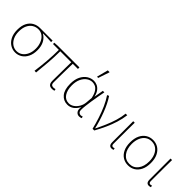

<svg xmlns="http://www.w3.org/2000/svg" viewBox="146 -1705 2691 2691"><g transform="rotate(45 1492.0 -359.0)"><path d="M258 12Q204 12 157.5 -16.5Q111 -45 82.5 -100Q54 -155 54 -234Q54 -319 83 -373Q112 -427 159 -452.5Q206 -478 260 -478H512V-448Q470 -451 430 -452.5Q390 -454 348 -454V-450Q399 -422 428.5 -367Q458 -312 458 -234Q458 -155 430.5 -100Q403 -45 357.5 -16.5Q312 12 258 12ZM258 -16Q306 -16 344 -43Q382 -70 404 -119Q426 -168 426 -234Q426 -290 406.5 -339.5Q387 -389 350 -419.5Q313 -450 260 -450Q212 -450 172.5 -425.5Q133 -401 109.5 -353Q86 -305 86 -234Q86 -168 109 -119Q132 -70 171 -43Q210 -16 258 -16Z M984 8Q959 8 942 -0.5Q925 -9 916.5 -27.5Q908 -46 908 -76Q908 -101 908.5 -144Q909 -187 909.5 -240Q910 -293 910.5 -347.5Q911 -402 912 -448H694Q694 -336 684.5 -219.5Q675 -103 664 2L632 0Q647 -105 656.5 -221Q666 -337 666 -448H550V-474L616 -478H1044V-448H942Q941 -400 939.5 -344.5Q938 -289 937.5 -235.5Q937 -182 936.5 -138.5Q936 -95 936 -70Q936 -45 948.5 -32.5Q961 -20 986 -20Q991 -20 1000.5 -21.5Q1010 -23 1022 -26L1028 0Q1018 3 1008 5.5Q998 8 984 8Z M1292 12Q1214 12 1164 -47.5Q1114 -107 1114 -225Q1114 -310 1143 -369Q1172 -428 1219.5 -459Q1267 -490 1322 -490Q1354 -490 1386.5 -475.5Q1419 -461 1444.5 -428Q1470 -395 1482 -340H1484L1508 -478H1538Q1528 -426 1518 -370Q1508 -314 1499.5 -259.5Q1491 -205 1485.5 -156.5Q1480 -108 1480 -70Q1480 -46 1494.5 -31Q1509 -16 1528 -16Q1537 -16 1546.5 -18.5Q1556 -21 1563 -24L1570 2Q1563 5 1552 8.5Q1541 12 1526 12Q1490 12 1468 -16.5Q1446 -45 1456 -100H1454Q1393 12 1292 12ZM1294 -16Q1334 -16 1370.5 -41.5Q1407 -67 1431.5 -109.5Q1456 -152 1460 -202L1468 -298Q1452 -370 1426.5 -405Q1401 -440 1373 -451Q1345 -462 1320 -462Q1275 -462 1235.5 -434Q1196 -406 1171 -353.5Q1146 -301 1146 -225Q1146 -131 1185 -73.5Q1224 -16 1294 -16ZM1310 -560 1354 -730H1388L1390 -726L1334 -560Z M1782 0Q1761 -87 1733 -173Q1705 -259 1670 -337Q1635 -415 1592 -478L1620 -490Q1649 -447 1676.5 -391.5Q1704 -336 1727.5 -274.5Q1751 -213 1770 -151Q1789 -89 1802 -32H1806Q1840 -99 1873 -175Q1906 -251 1929.5 -328.5Q1953 -406 1960 -478H1992Q1981 -396 1956.5 -317Q1932 -238 1896.5 -159.5Q1861 -81 1816 0Z M2164 8Q2147 8 2135 1Q2123 -6 2116.5 -21.5Q2110 -37 2110 -62V-478H2140Q2139 -406 2138.5 -336Q2138 -266 2138 -196.5Q2138 -127 2138 -56Q2138 -38 2146 -29Q2154 -20 2166 -20Q2173 -20 2179 -21.5Q2185 -23 2194 -26L2200 0Q2193 3 2184 5.5Q2175 8 2164 8Z M2494 12Q2435 12 2388.5 -17Q2342 -46 2315 -102Q2288 -158 2288 -238Q2288 -319 2315 -375Q2342 -431 2388.5 -460.5Q2435 -490 2494 -490Q2553 -490 2599.5 -460.5Q2646 -431 2673 -375Q2700 -319 2700 -238Q2700 -158 2673 -102Q2646 -46 2599.5 -17Q2553 12 2494 12ZM2494 -16Q2574 -16 2621 -77Q2668 -138 2668 -238Q2668 -305 2646.5 -355.5Q2625 -406 2586 -434Q2547 -462 2494 -462Q2441 -462 2402 -434Q2363 -406 2341.5 -355.5Q2320 -305 2320 -238Q2320 -138 2367.5 -77Q2415 -16 2494 -16Z M2904 8Q2887 8 2875 1Q2863 -6 2856.5 -21.5Q2850 -37 2850 -62V-478H2880Q2879 -406 2878.5 -336Q2878 -266 2878 -196.5Q2878 -127 2878 -56Q2878 -38 2886 -29Q2894 -20 2906 -20Q2913 -20 2919 -21.5Q2925 -23 2934 -26L2940 0Q2933 3 2924 5.5Q2915 8 2904 8Z"/></g></svg>

Font: SourceSans3VF
Style: Regular
Weight: 200
Designer: Paul D. Hunt
Foundry: Adobe
Version: Version 3.052;hotconv 1.1.0;makeotfexe 2.6.0